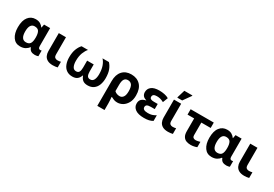

<svg xmlns="http://www.w3.org/2000/svg" viewBox="56 -1993 4918 3449"><g transform="rotate(30 2514.5 -268.0)"><path d="M249 9.8Q151.4 9.8 98.6 -66.4Q44.9 -142.6 44.9 -271Q44.9 -411.6 102.1 -483.4Q158.7 -556.2 253.9 -556.2Q312.5 -556.2 350.1 -533.7Q388.2 -511.2 412.1 -476.1H416L429.2 -545.9H555.2V-172.9Q555.2 -139.2 567.4 -127Q580.6 -115.2 596.2 -115.2Q604 -115.2 612.3 -117.2Q620.1 -119.1 625 -120.1V-2.9Q618.2 1 596.7 5.4Q575.2 9.8 558.1 9.8Q508.8 9.8 477.1 -7.8Q445.8 -25.9 429.2 -71.8H418.9Q397.5 -38.1 354 -13.7Q310.5 9.8 249 9.8ZM304.2 -106.9Q366.2 -106.9 391.1 -145.5Q416 -184.1 416 -266.1V-272Q416 -351.6 391.6 -393.6Q367.7 -435.1 301.8 -435.1Q196.8 -435.1 196.8 -270Q197.3 -106.9 304.2 -106.9Z M927.7 9.8Q858.4 9.8 815.4 -14.6Q772.9 -38.6 753.9 -80.1Q734.9 -121.1 734.9 -170.9V-545.9H883.8V-192.9Q883.8 -143.6 904.8 -127Q926.3 -109.9 955.6 -109.9Q973.6 -109.9 991.7 -112.3Q996.6 -113.3 1002 -114.3Q1007.3 -115.2 1014.4 -116.7Q1021.5 -118.2 1025.9 -119.1V-2Q1011.2 2 981 6.3Q955.1 9.8 927.7 9.8Z M1332.5 9.8Q1259.3 9.8 1210.4 -25.4Q1161.6 -59.6 1137.2 -122.6Q1112.8 -185.5 1112.8 -265.1Q1112.8 -364.7 1140.1 -435.1Q1167.5 -504.9 1207.5 -545.9H1340.8Q1304.7 -506.8 1276.4 -436Q1249.5 -365.2 1249.5 -270Q1249.5 -196.3 1272 -151.4Q1294.9 -106 1344.7 -106Q1389.2 -106 1406.2 -137.7Q1422.9 -169.4 1422.9 -228V-372.1H1559.6V-228Q1559.6 -169.4 1576.2 -137.7Q1593.3 -106 1637.7 -106Q1687.5 -106 1710 -151.4Q1732.4 -196.3 1732.4 -268.1Q1732.4 -360.8 1708.5 -430.7Q1684.1 -501 1641.6 -545.9H1774.4Q1819.3 -498.5 1844.7 -430.7Q1869.6 -363.3 1869.6 -265.1Q1869.6 -185.5 1845.2 -122.6Q1820.8 -59.6 1771.5 -25.4Q1723.1 9.8 1649.4 9.8Q1585.9 9.8 1548.8 -19Q1512.7 -47.9 1493.7 -103H1488.8Q1469.7 -47.4 1433.1 -19Q1396 9.8 1332.5 9.8Z M1987.3 240.2V-273.9Q1987.3 -407.7 2054.2 -481.9Q2121.1 -556.2 2238.3 -556.2Q2356.4 -556.2 2427.2 -482.4Q2497.6 -409.2 2497.6 -268.1Q2497.6 -177.2 2463.4 -115.2Q2429.2 -53.7 2376.5 -21.5Q2322.3 9.8 2265.1 9.8Q2228.5 9.8 2196.3 -1Q2163.6 -13.7 2138.2 -27.8H2129.4Q2130.4 -18.6 2134.3 33.2Q2137.2 70.3 2137.2 103V240.2ZM2244.1 -109.9Q2289.1 -109.9 2316.9 -147.5Q2345.2 -184.6 2345.2 -268.1Q2345.2 -357.9 2316.9 -397.5Q2287.6 -436 2235.4 -436Q2185.1 -436 2161.6 -399.9Q2137.2 -364.7 2137.2 -280.8V-151.9Q2158.2 -130.9 2187 -120.1Q2214.8 -109.9 2244.1 -109.9Z M2818.8 9.8Q2699.2 9.8 2637.7 -34.2Q2577.1 -78.6 2577.1 -150.9Q2577.1 -210.9 2610.4 -241.2Q2643.6 -271.5 2697.8 -282.2V-287.1Q2649.4 -299.8 2626.5 -329.1Q2603 -359.4 2603 -402.8Q2603 -472.2 2656.2 -513.7Q2709 -556.2 2818.8 -556.2Q2870.1 -556.2 2923.8 -545.9Q2977.1 -535.2 3015.1 -512.2L2974.1 -407.2Q2932.1 -429.7 2899.4 -437.5Q2865.2 -445.8 2830.1 -445.8Q2786.1 -445.8 2764.2 -430.7Q2743.2 -414.6 2743.2 -386.2Q2743.2 -357.4 2764.6 -344.7Q2786.1 -332 2829.1 -332H2910.2V-225.1H2830.1Q2774.9 -225.1 2752 -210.4Q2729 -195.8 2729 -164.1Q2729 -101.1 2836.9 -101.1Q2882.8 -101.1 2919.4 -111.3Q2956.5 -122.6 2998 -147.9V-30.8Q2962.4 -9.8 2920.9 0Q2878.9 9.8 2818.8 9.8Z M3316.9 9.8Q3247.6 9.8 3204.6 -14.6Q3162.1 -38.6 3143.1 -80.1Q3124 -121.1 3124 -170.9V-545.9H3272.9V-192.9Q3272.9 -143.6 3293.9 -127Q3315.4 -109.9 3344.7 -109.9Q3362.8 -109.9 3380.9 -112.3Q3385.7 -113.3 3391.1 -114.3Q3396.5 -115.2 3403.6 -116.7Q3410.6 -118.2 3415 -119.1V-2Q3400.4 2 3370.1 6.3Q3344.2 9.8 3316.9 9.8ZM3159.2 -606V-619.1L3206.1 -775.9H3373V-766.1L3259.3 -606Z M3786.6 9.8Q3736.3 9.8 3695.3 -5.9Q3654.8 -22 3630.9 -61.5Q3606.9 -100.6 3606.9 -170.9V-434.1H3469.7V-545.9H3949.7V-434.1H3755.9V-170.9Q3755.9 -139.6 3773.9 -124.5Q3792.5 -108.9 3820.8 -108.9Q3847.7 -108.9 3868.7 -114.3Q3885.3 -117.7 3914.6 -126V-15.1Q3891.6 -4.9 3858.9 2Q3827.1 9.8 3786.6 9.8Z M4220.7 9.8Q4123 9.8 4070.3 -66.4Q4016.6 -142.6 4016.6 -271Q4016.6 -411.6 4073.7 -483.4Q4130.4 -556.2 4225.6 -556.2Q4284.2 -556.2 4321.8 -533.7Q4359.9 -511.2 4383.8 -476.1H4387.7L4400.9 -545.9H4526.9V-172.9Q4526.9 -139.2 4539.1 -127Q4552.2 -115.2 4567.9 -115.2Q4575.7 -115.2 4584 -117.2Q4591.8 -119.1 4596.7 -120.1V-2.9Q4589.8 1 4568.4 5.4Q4546.9 9.8 4529.8 9.8Q4480.5 9.8 4448.7 -7.8Q4417.5 -25.9 4400.9 -71.8H4390.6Q4369.1 -38.1 4325.7 -13.7Q4282.2 9.8 4220.7 9.8ZM4275.9 -106.9Q4337.9 -106.9 4362.8 -145.5Q4387.7 -184.1 4387.7 -266.1V-272Q4387.7 -351.6 4363.3 -393.6Q4339.4 -435.1 4273.4 -435.1Q4168.5 -435.1 4168.5 -270Q4168.9 -106.9 4275.9 -106.9Z M4899.4 9.8Q4830.1 9.8 4787.1 -14.6Q4744.6 -38.6 4725.6 -80.1Q4706.5 -121.1 4706.5 -170.9V-545.9H4855.5V-192.9Q4855.5 -143.6 4876.5 -127Q4897.9 -109.9 4927.2 -109.9Q4945.3 -109.9 4963.4 -112.3Q4968.3 -113.3 4973.6 -114.3Q4979 -115.2 4986.1 -116.7Q4993.2 -118.2 4997.6 -119.1V-2Q4982.9 2 4952.6 6.3Q4926.8 9.8 4899.4 9.8Z"/></g></svg>

Font: Droid Sans Thai
Style: Bold
Weight: 700
Designer: Steve Matteson
Foundry: Ascender Corporation
Version: Version 1.00